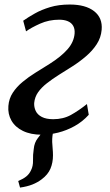

<svg xmlns="http://www.w3.org/2000/svg" viewBox="-20 -585 488 848"><path d="M68.5 243.5 60.5 214.5Q83 205 96.2 194.2Q109.5 183.5 117 167Q126.5 148.5 125.8 123.8Q125 99 129 73.5Q131.5 44.5 147.5 24.5Q163.5 4.5 174.5 -10.5L239.5 -48.5Q222 -28.5 216 -6.8Q210 15 210.5 42Q211 55 212.5 70.8Q214 86.5 214 101Q214 133.5 202.8 160Q191.5 186.5 164 207Q145.5 221 122.8 230Q100 239 68.5 243.5ZM164.5 10Q115.5 10 81.2 -6.8Q47 -23.5 30.5 -52.5Q14 -81.5 17 -117Q19.5 -149.5 36.5 -175.5Q53.5 -201.5 79.8 -223.2Q106 -245 137 -264.2Q168 -283.5 198.5 -302.5Q250 -335 278.2 -367.2Q306.5 -399.5 309.5 -437Q311 -457.5 303.2 -471Q295.5 -484.5 279.8 -491.2Q264 -498 241.5 -498Q196 -498 157 -480.5Q118 -463 95 -446.5L82.5 -493.5Q104.5 -509 133.8 -525.5Q163 -542 201.2 -553.5Q239.5 -565 288 -565Q358 -565 395.8 -535.5Q433.5 -506 429 -453.5Q426 -418.5 407.2 -389.8Q388.5 -361 360.2 -336.8Q332 -312.5 300.2 -292.2Q268.5 -272 239.5 -254Q211 -236 187 -217.2Q163 -198.5 148.2 -177.5Q133.5 -156.5 131 -130Q130 -111.5 137.8 -95Q145.5 -78.5 164.8 -68.5Q184 -58.5 215 -58.5Q259 -58.5 293 -77.2Q327 -96 364 -125.5L372 -78Q344.5 -47.5 309.2 -28Q274 -8.5 236.5 0.8Q199 10 164.5 10Z"/></svg>

Font: Merriweather 24pt Medium
Style: Italic
Weight: 500
Italic angle: -7.8°
Version: Version 2.101